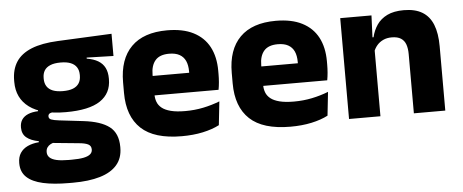

<svg xmlns="http://www.w3.org/2000/svg" viewBox="-48 -627 2247 932"><g transform="rotate(-5 1075.0 -161.0)"><path d="M268.3 -152.9Q149.9 -152.9 90.6 -197.1Q31.2 -241.2 31.2 -320.6V-327.2Q31.2 -381.2 55.3 -418.4Q79.4 -455.6 130 -476.2Q180.6 -496.7 259.5 -500.3L521.9 -512.6V-404.4L391.4 -408V-402.8Q425 -397.4 446.8 -384.3Q468.7 -371.1 479.4 -349.7Q490.1 -328.3 490.1 -297.7V-294Q490.1 -225.3 435.9 -189.1Q381.7 -152.9 268.3 -152.9ZM260.8 79.5H276.1Q311.9 79.5 334.1 75.1Q356.3 70.6 366.8 61.6Q377.4 52.6 377.4 39.2V38Q377.4 20.5 362.7 13Q348 5.5 318.5 2.9L173.3 -11.3L206.8 -13.4Q192.2 -10.8 181.3 -5Q170.4 0.8 164.3 9.9Q158.2 19 158.2 31.9V32.9Q158.2 48.2 169.1 58.7Q180 69.2 202.8 74.4Q225.5 79.5 260.8 79.5ZM253.4 191.3Q179.3 191.3 127.2 179.7Q75.1 168.1 48 142.6Q20.9 117 20.9 75.2V73.2Q20.9 44.7 33.5 25.2Q46.1 5.7 69.5 -5.4Q93 -16.4 124.7 -19V-24Q86.1 -31.2 65.2 -48.6Q44.3 -66 44.3 -97.4V-98.2Q44.3 -120.7 54.7 -136Q65.1 -151.3 85.2 -159.8Q105.2 -168.2 134 -169.3V-186.2L247.1 -157.7L213.8 -158.2Q196.5 -158 189.2 -153.5Q182 -148.9 182 -140.1V-139.6Q182 -128.4 193.7 -123.8Q205.4 -119.1 231.8 -116L348.4 -102.3Q433.6 -92.4 475 -60.5Q516.4 -28.6 516.4 38.3V41.5Q516.4 92.7 487.7 125.8Q459.1 159 404.7 175.1Q350.3 191.3 272.7 191.3ZM263.3 -255.9Q293.1 -255.9 312.4 -263.6Q331.7 -271.4 341.4 -286.6Q351.1 -301.8 351.1 -323.5V-327.8Q351.1 -349.4 341.4 -364.4Q331.8 -379.5 312.7 -387.3Q293.5 -395.2 263.7 -395.2H263Q232.6 -395.2 213.1 -387.1Q193.5 -379 184.2 -364.1Q174.9 -349.1 174.9 -327.7V-323.5Q174.9 -301.8 184.6 -286.6Q194.3 -271.4 213.9 -263.6Q233.5 -255.9 263.3 -255.9Z M819 12.5Q684.9 12.5 621.1 -47.2Q557.2 -107 557.2 -221.4V-272.5Q557.2 -385.7 617.1 -445.8Q676.9 -505.8 791.7 -505.8Q868.5 -505.8 919.6 -479.7Q970.8 -453.6 996.6 -405.1Q1022.3 -356.5 1022.3 -288.5V-272.1Q1022.3 -253 1020.7 -233.3Q1019 -213.5 1015.8 -196.4H878.1Q879.8 -225.6 880.4 -251.4Q881 -277.2 881 -297.9Q881 -328.3 871.5 -349.2Q861.9 -370 842.2 -380.9Q822.5 -391.8 791.7 -391.8Q745.7 -391.8 724.4 -367.1Q703 -342.4 703 -296.9V-252L703.9 -235.3V-200.5Q703.9 -181.3 710.2 -164.4Q716.5 -147.5 732.3 -134.7Q748.2 -121.9 775.9 -114.8Q803.7 -107.6 846.6 -107.6Q891.9 -107.6 934 -116.3Q976.1 -125 1014.7 -140.1L1002.2 -25.2Q968.2 -7.5 921.6 2.5Q875.1 12.5 819 12.5ZM638.2 -196.4V-291.2H985V-196.4Z M1348.5 12.5Q1214.4 12.5 1150.6 -47.2Q1086.7 -107 1086.7 -221.4V-272.5Q1086.7 -385.7 1146.6 -445.8Q1206.4 -505.8 1321.2 -505.8Q1398 -505.8 1449.1 -479.7Q1500.3 -453.6 1526.1 -405.1Q1551.8 -356.5 1551.8 -288.5V-272.1Q1551.8 -253 1550.2 -233.3Q1548.5 -213.5 1545.3 -196.4H1407.6Q1409.3 -225.6 1409.9 -251.4Q1410.5 -277.2 1410.5 -297.9Q1410.5 -328.3 1401 -349.2Q1391.4 -370 1371.7 -380.9Q1352 -391.8 1321.2 -391.8Q1275.2 -391.8 1253.9 -367.1Q1232.5 -342.4 1232.5 -296.9V-252L1233.4 -235.3V-200.5Q1233.4 -181.3 1239.7 -164.4Q1246 -147.5 1261.8 -134.7Q1277.7 -121.9 1305.4 -114.8Q1333.2 -107.6 1376.1 -107.6Q1421.4 -107.6 1463.5 -116.3Q1505.6 -125 1544.2 -140.1L1531.7 -25.2Q1497.7 -7.5 1451.1 2.5Q1404.6 12.5 1348.5 12.5ZM1167.7 -196.4V-291.2H1514.5V-196.4Z M1950.3 0V-288.8Q1950.3 -315.9 1943.4 -335.6Q1936.4 -355.4 1919.9 -366Q1903.4 -376.7 1875 -376.7Q1851.4 -376.7 1833.4 -368.2Q1815.4 -359.8 1803.3 -345.6Q1791.2 -331.4 1784.9 -313.5L1761.3 -385H1787.5Q1795.3 -418.5 1813.6 -445.1Q1831.9 -471.7 1863.8 -487.4Q1895.8 -503.1 1944.9 -503.1Q1999.9 -503.1 2034.9 -481.9Q2069.9 -460.7 2086.6 -418.7Q2103.4 -376.6 2103.4 -313.3V0ZM1634.4 0V-491.4H1786.7L1781.6 -368.6L1787.4 -354.2V0Z"/></g></svg>

Font: Anek Odia Medium
Style: Regular
Weight: 500
Designer: Yesha Goshar & Mahesh Sahu (Odia), Yesha Goshar (Latin)
Foundry: Ek Type
Version: Version 1.003